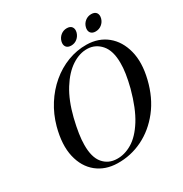

<svg xmlns="http://www.w3.org/2000/svg" viewBox="-196 -1011 1122 1174"><g transform="rotate(-30 365.0 -424.5)"><path d="M494.5 -712Q578 -710.5 635.8 -663.2Q693.5 -616 715 -533Q736.5 -450 710 -341Q682.5 -227.5 620 -148Q557.5 -68.5 473.5 -27.5Q389.5 13.5 296.5 11.5Q212 10 153.2 -37.2Q94.5 -84.5 74.8 -169.5Q55 -254.5 86 -370.5Q106.5 -445.5 146.5 -508.5Q186.5 -571.5 241 -617.5Q295.5 -663.5 360 -688.2Q424.5 -713 494.5 -712ZM307 -13.5Q361 -12 414.2 -43.8Q467.5 -75.5 513.8 -149Q560 -222.5 593 -345Q606 -396 612.2 -437.5Q618.5 -479 618 -512Q618 -598 580 -641.8Q542 -685.5 486.5 -687.5Q430.5 -689.5 375.2 -653.2Q320 -617 274.8 -544.5Q229.5 -472 202.5 -364Q189 -308.5 182.5 -265Q176 -221.5 176 -188Q175 -100.5 211.2 -57.5Q247.5 -14.5 307 -13.5ZM411 -753.5Q387 -753.5 376.2 -768.2Q365.5 -783 371.5 -806.5Q378 -830 396.5 -844.8Q415 -859.5 439 -859.5Q463.5 -859.5 474 -844.8Q484.5 -830 478.5 -806.5Q472 -783.5 453.8 -768.5Q435.5 -753.5 411 -753.5ZM583.5 -753.5Q559.5 -753.5 548.8 -768.2Q538 -783 544 -806.5Q550 -830 568.8 -844.8Q587.5 -859.5 611.5 -859.5Q636.5 -859.5 647 -844.8Q657.5 -830 651.5 -806.5Q645.5 -783.5 626.8 -768.5Q608 -753.5 583.5 -753.5Z"/></g></svg>

Font: Fraunces 72pt
Style: Italic
Weight: 400
Italic angle: -16°
Version: Version 1.000;[b76b70a41]